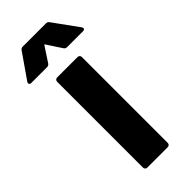

<svg xmlns="http://www.w3.org/2000/svg" viewBox="-269 -737 774 774"><g transform="rotate(-45 118.5 -350.0)"><path d="M48 -12V-502Q48 -507 51.5 -510.5Q55 -514 60 -514H177Q182 -514 185.5 -510.5Q189 -507 189 -502V-12Q189 -7 185.5 -3.5Q182 0 177 0H60Q55 0 51.5 -3.5Q48 -7 48 -12ZM-37 -587 36 -692Q41 -700 50 -700H183Q192 -700 197 -692L273 -587Q276 -583 276 -580Q276 -572 265 -572H175Q166 -572 161 -580L121 -641Q118 -647 115 -641L75 -580Q70 -572 61 -572H-29Q-36 -572 -38.5 -576.5Q-41 -581 -37 -587Z"/></g></svg>

Font: UMi
Style: Bold
Weight: 700
Designer: Peter Middis
Foundry: We Are UMi
Version: Version 1.0